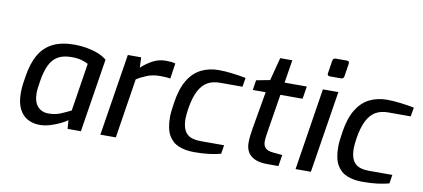

<svg xmlns="http://www.w3.org/2000/svg" viewBox="-69 -986 2721 1234"><g transform="rotate(10 1292.0 -369.0)"><path d="M234 6Q191 6 156 -12.5Q121 -31 100.5 -71.5Q80 -112 80 -176Q80 -203 83.5 -232Q87 -261 91 -282Q104 -370 137 -427.5Q170 -485 226.5 -513Q283 -541 368 -541Q407 -541 447 -534Q487 -527 521.5 -513.5Q556 -500 579 -480L503 0H416L412 -56Q398 -45 368.5 -30.5Q339 -16 303.5 -5Q268 6 234 6ZM278 -76Q321 -76 355.5 -90.5Q390 -105 422 -121L471 -434Q458 -442 430 -450.5Q402 -459 363 -459Q307 -459 272.5 -438.5Q238 -418 218.5 -376.5Q199 -335 189 -272Q185 -247 182.5 -227Q180 -207 180 -193Q180 -136 206 -106Q232 -76 278 -76Z M630 0 715 -535H802L805 -468Q836 -497 875.5 -519Q915 -541 963 -541Q982 -541 997.5 -539.5Q1013 -538 1025 -534L1010 -433Q995 -436 978 -437Q961 -438 943 -438Q896 -438 858.5 -423Q821 -408 792 -389L731 0Z M1242 6Q1185 6 1142 -11.5Q1099 -29 1075 -71Q1051 -113 1051 -191Q1051 -209 1054 -233.5Q1057 -258 1061 -285Q1075 -378 1109 -434Q1143 -490 1194 -515.5Q1245 -541 1309 -541Q1349 -541 1397 -535Q1445 -529 1486 -521L1476 -462H1329Q1283 -462 1249.5 -443.5Q1216 -425 1193 -382Q1170 -339 1158 -266Q1155 -244 1153 -227.5Q1151 -211 1151 -199Q1151 -150 1165 -122Q1179 -94 1206 -82.5Q1233 -71 1273 -71H1425L1416 -14Q1383 -5 1340.5 0.5Q1298 6 1242 6Z M1720 0Q1649 0 1613 -29.5Q1577 -59 1577 -116Q1577 -136 1579.5 -158Q1582 -180 1586 -205L1629 -453H1545L1555 -518L1644 -535L1683 -685H1762L1738 -535H1883L1870 -453H1725L1685 -204Q1683 -191 1680.5 -173.5Q1678 -156 1678 -141Q1678 -112 1693.5 -97.5Q1709 -83 1741 -80L1804 -74L1792 0Z M2016 -625Q2009 -625 2004.5 -630Q2000 -635 2002 -642L2015 -726Q2018 -744 2035 -744H2110Q2118 -744 2121 -739Q2124 -734 2123 -726L2110 -642Q2107 -625 2091 -625ZM1904 0 1988 -535H2089L2004 0Z M2340 6Q2283 6 2240 -11.5Q2197 -29 2173 -71Q2149 -113 2149 -191Q2149 -209 2152 -233.5Q2155 -258 2159 -285Q2173 -378 2207 -434Q2241 -490 2292 -515.5Q2343 -541 2407 -541Q2447 -541 2495 -535Q2543 -529 2584 -521L2574 -462H2427Q2381 -462 2347.5 -443.5Q2314 -425 2291 -382Q2268 -339 2256 -266Q2253 -244 2251 -227.5Q2249 -211 2249 -199Q2249 -150 2263 -122Q2277 -94 2304 -82.5Q2331 -71 2371 -71H2523L2514 -14Q2481 -5 2438.5 0.5Q2396 6 2340 6Z"/></g></svg>

Font: Exo Thin Medium
Style: Italic
Weight: 500
Italic angle: -9°
Version: Version 2.000